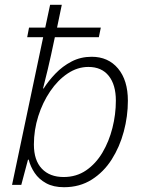

<svg xmlns="http://www.w3.org/2000/svg" viewBox="-20 -780 603 810"><path d="M250 9.8Q205.1 9.8 174.6 -7.1Q144 -23.9 126.2 -50.5Q108.4 -77.1 101.1 -106.4H98.1L69.8 0H30.8L162.1 -623H94.7L102.5 -663.6H170.9L191.4 -759.8H240.7L220.7 -663.6H405.3L397 -623H211.4Q194.8 -543 181.6 -487.8Q168.5 -432.6 161.6 -406.7H164.1Q184.6 -439 214.1 -469.7Q243.7 -500.5 282 -520.5Q320.3 -540.5 366.7 -540.5Q436.5 -540.5 478 -491Q519.5 -441.4 519.5 -355Q519.5 -289.6 502.2 -224.9Q484.9 -160.2 451.2 -107.2Q417.5 -54.2 366.9 -22.2Q316.4 9.8 250 9.8ZM248.5 -33.2Q302.2 -33.2 343.3 -61.3Q384.3 -89.4 412.1 -136.2Q439.9 -183.1 454.3 -240.2Q468.8 -297.4 468.8 -355.5Q468.8 -422.4 438.7 -460Q408.7 -497.6 353 -497.6Q306.6 -497.6 265.1 -469.7Q223.6 -441.9 191.7 -394.8Q159.7 -347.7 141.4 -289.6Q123 -231.4 123 -170.4Q123 -103.5 156.5 -68.4Q189.9 -33.2 248.5 -33.2Z"/></svg>

Font: Open Sans Light
Style: Italic
Weight: 300
Italic angle: -12°
Designer: Monotype Design Team
Foundry: Monotype Imaging Inc.
Version: Version 3.003; ttfautohint (v1.8.4)